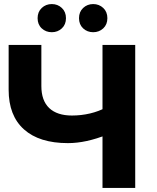

<svg xmlns="http://www.w3.org/2000/svg" viewBox="-20 -920 769 940"><path d="M312.5 -219.3Q172.4 -219.3 97.3 -286.6Q22.3 -353.8 22.3 -480.6V-700H182.5V-498.7Q182.5 -427.5 221 -390.9Q259.6 -354.4 332.3 -354.4Q377.9 -354.4 421 -364.6Q464.1 -374.8 501.3 -394.9L504.9 -260.9Q452.7 -240.1 404.8 -229.7Q357 -219.3 312.5 -219.3ZM481.8 0V-700H642V0ZM436.2 -762.3Q407.3 -762.3 387 -781.1Q366.8 -800 366.8 -831Q366.8 -861.9 387 -881Q407.3 -900.1 436.2 -900.1Q465.2 -900.1 485.5 -881Q505.7 -861.9 505.7 -831Q505.7 -800 485.5 -781.1Q465.2 -762.3 436.2 -762.3ZM233.6 -762.3Q204.6 -762.3 184.3 -781.1Q164.1 -800 164.1 -831Q164.1 -861.9 184.3 -881Q204.6 -900.1 233.6 -900.1Q262.5 -900.1 282.8 -881Q303 -861.9 303 -831Q303 -800 282.8 -781.1Q262.5 -762.3 233.6 -762.3Z"/></svg>

Font: Montserrat Alternates Thin
Style: Regular
Weight: 100
Designer: Julieta Ulanovsky
Foundry: Julieta Ulanovsky
Version: Version 9.000